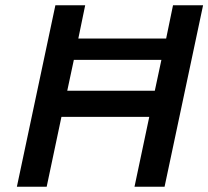

<svg xmlns="http://www.w3.org/2000/svg" viewBox="-20 -708 790 728"><path d="M190 -688 44 0H157L213 -265H546L490 0H604L750 -688H636L610 -562H277L303 -688ZM567 -364H235L260 -481H592Z"/></svg>

Font: Saira UNSAM Medium Italic
Style: Regular
Weight: 500
Italic angle: -12°
Designer: Hector Gatti with collaboration of the Omnibus-Type team
Foundry: Omnibus-Type
Version: Version 0.072;PS 000.072;hotconv 1.0.88;makeotf.lib2.5.64775